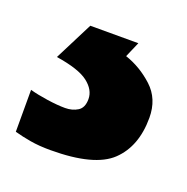

<svg xmlns="http://www.w3.org/2000/svg" viewBox="-78 -57 343 353"><g transform="rotate(20 93.5 120.0)"><path d="M204 122Q204 178 171.5 209Q139 240 53 240Q31 240 13.5 237Q-4 234 -18 230V148Q-4 152 16.5 155Q37 158 52 158Q66 158 76.5 151.5Q87 145 87 128Q87 110 69 96Q51 82 6 75L44 0H138L125 30Q155 40 179.5 62.5Q204 85 204 122Z"/></g></svg>

Font: Noto Sans Bassa Vah
Style: Regular
Weight: 400
Designer: Monotype Design Team
Foundry: Monotype Imaging Inc.
Version: Version 2.002